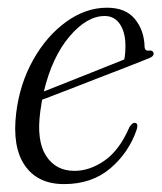

<svg xmlns="http://www.w3.org/2000/svg" viewBox="-20 -458 409 486"><path d="M326 -130Q306 -71.5 259.2 -31.8Q212.5 8 142 8Q75.5 8 43 -39Q10.5 -86 21 -172Q30 -246 64 -306.5Q98 -367 147.5 -402.8Q197 -438.5 251 -438.5Q298 -438.5 321.5 -409.8Q345 -381 346 -339.5Q346.5 -328.5 357.5 -330Q366.5 -331 368.5 -324.5Q371 -316 357 -310.5Q340 -303.5 305.8 -290.2Q271.5 -277 230.2 -261Q189 -245 150.5 -230Q112 -215 86.5 -205.5Q84 -191 82 -176Q72 -102 96.5 -63.8Q121 -25.5 168.5 -25.5Q207.5 -25.5 245 -51.8Q282.5 -78 307.5 -136Q315 -148 321.5 -147Q331 -146 326 -130ZM245 -417.5Q200 -417.5 156 -365.8Q112 -314 91 -226.5Q119 -237.5 157.5 -252.8Q196 -268 233.2 -283Q270.5 -298 294.5 -307.5Q297.5 -320.5 297.5 -342Q297.5 -375.5 283.8 -396.5Q270 -417.5 245 -417.5Z"/></svg>

Font: Fraunces 144pt S050 Light
Style: Italic
Weight: 300
Italic angle: -16°
Version: Version 1.000; ttfautohint (v1.8.3)